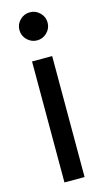

<svg xmlns="http://www.w3.org/2000/svg" viewBox="-113 -745 424 783"><g transform="rotate(-15 99.5 -353.5)"><path d="M56.9 0V-510.7H141.9V0ZM99.8 -588.3Q75.6 -588.3 57.9 -605.8Q40.3 -623.2 40.3 -647.7Q40.3 -672.1 57.9 -689.5Q75.6 -706.8 99.8 -706.8Q124 -706.8 141.6 -689.5Q159.3 -672.1 159.3 -647.7Q159.3 -623.2 141.6 -605.8Q124 -588.3 99.8 -588.3Z"/></g></svg>

Font: TikTok Sans Light
Style: Regular
Weight: 300
Version: Version 4.000